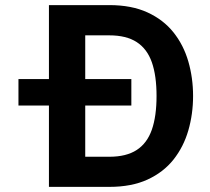

<svg xmlns="http://www.w3.org/2000/svg" viewBox="-20 -729 820 749"><path d="M492.4 -420.6H52V-317.3H492.4ZM733.2 -354.6Q733.2 -425.1 714.7 -489.1Q696.2 -553.1 656.9 -602.5Q617.5 -652 555.5 -680.5Q493.4 -709.1 406.4 -709.1H170.9V0H406.4Q493.4 0 555.5 -28.5Q617.5 -57 656.9 -106.6Q696.2 -156.3 714.7 -220.3Q733.2 -284.2 733.2 -354.6ZM590.7 -354.6Q590.7 -275.7 572.3 -222.9Q553.8 -170.2 513.3 -143.9Q472.8 -117.5 406.4 -117.5H312.5V-591.1H406.4Q472.8 -591.1 513.3 -564.8Q553.8 -538.6 572.3 -486.2Q590.7 -433.8 590.7 -354.6Z"/></svg>

Font: Estedad VF
Style: Regular
Weight: 100
Designer: Amin Abedi
Version: Version 7.3